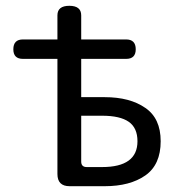

<svg xmlns="http://www.w3.org/2000/svg" viewBox="-20 -642 616 662"><path d="M220 0Q178 0 178 -42V-439H59Q26 -439 26 -472Q26 -506 59 -506H178V-589Q178 -622 219 -622Q260 -622 260 -589V-506H415Q448 -506 448 -472Q448 -439 415 -439H260V-307H341Q428 -307 481 -270Q534 -234 534 -155Q534 -74 481 -37Q428 0 341 0ZM260 -85Q260 -66 279 -66H332Q454 -66 454 -155Q454 -201 424 -222Q394 -243 332 -243H260Z"/></svg>

Font: Swei Gothic CJK TC Regular
Style: Regular
Weight: 400
Version: Version 2.129